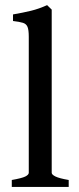

<svg xmlns="http://www.w3.org/2000/svg" viewBox="-20 -736 310 756"><path d="M26.4 0V-27.3Q65.9 -34.2 79.6 -41Q93.3 -47.9 93.3 -55.7V-591.3Q93.3 -618.2 88.4 -630.1Q83.5 -642.1 70.1 -646.2Q56.6 -650.4 31.2 -653.3V-679.2Q70.8 -686 102.1 -693.6Q133.3 -701.2 165.5 -715.8L183.6 -698.2V-55.7Q183.6 -48.3 198.5 -41Q213.4 -33.7 250.5 -27.3V0Z"/></svg>

Font: Namdhinggo Medium
Style: Regular
Weight: 500
Designer: Victor Gaultney
Foundry: SIL International
Version: Version 3.001